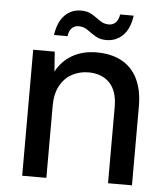

<svg xmlns="http://www.w3.org/2000/svg" viewBox="-51 -745 694 791"><g transform="rotate(5 296.0 -349.5)"><path d="M70 0V-521H159L165 -439Q188 -483 231 -508Q274 -533 332 -533Q391 -533 434 -510.5Q477 -488 500.5 -441.5Q524 -395 524 -326V0H425V-316Q425 -381 393 -414.5Q361 -448 305 -448Q268 -448 237 -431Q206 -414 188 -380.5Q170 -347 170 -298V0ZM366 -587Q339 -587 320 -599Q301 -611 285 -622.5Q269 -634 248 -634Q232 -634 220.5 -623Q209 -612 206 -589H150Q158 -644 185.5 -671.5Q213 -699 253 -699Q280 -699 298.5 -687.5Q317 -676 333.5 -664Q350 -652 371 -652Q388 -652 399.5 -663.5Q411 -675 414 -697H470Q463 -643 435 -615Q407 -587 366 -587Z"/></g></svg>

Font: DM Sans 10pt Medium
Style: Regular
Weight: 500
Version: Version 4.004;gftools[0.9.30]